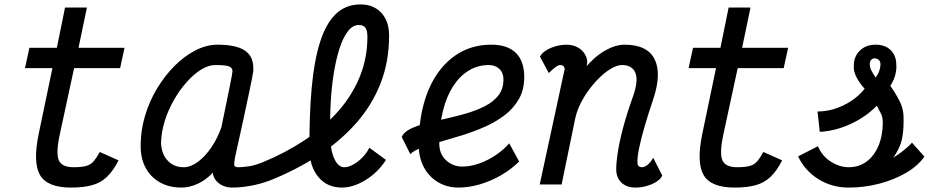

<svg xmlns="http://www.w3.org/2000/svg" viewBox="-20 -834 4240 868"><path d="M301 14Q194 14 161 -42.5Q128 -99 155 -229L217 -526H93L113 -618H237L274 -800H373L335 -618H543L523 -526H315L250 -225Q232 -140 246 -109Q260 -78 312 -78Q350 -78 370.5 -84Q391 -90 404 -105.5Q417 -121 431 -147L516 -109Q492 -62 464 -35Q436 -8 397 3Q358 14 301 14Z M1169 -101 1200 -18Q1154 -1 1110 6.5Q1066 14 1031 14Q1005 14 985.5 4.5Q966 -5 954.5 -20.5Q943 -36 942 -54Q941 -51 939.5 -51.5Q938 -52 939 -50Q909 -19 872.5 -2.5Q836 14 800 14Q744 14 702 -10Q660 -34 637.5 -77Q615 -120 616 -177Q616 -244 635.5 -310Q655 -376 690 -434Q725 -492 769.5 -536.5Q814 -581 864 -606.5Q914 -632 963 -632Q1046 -632 1085.5 -606.5Q1125 -581 1125 -527Q1126 -522 1125 -512.5Q1124 -503 1119.5 -480.5Q1115 -458 1106 -414.5Q1097 -371 1081.5 -299.5Q1066 -228 1042 -120Q1038 -97 1039 -87.5Q1040 -78 1059 -78Q1072 -78 1100.5 -81.5Q1129 -85 1169 -101ZM810 -78Q842 -78 875 -102.5Q908 -127 936 -168.5Q964 -210 981 -259Q1001 -358 1015.5 -427.5Q1030 -497 1031 -513Q1030 -529 1013.5 -534.5Q997 -540 953 -540Q923 -540 889.5 -519.5Q856 -499 824 -463Q792 -427 766 -381.5Q740 -336 724.5 -286Q709 -236 708 -187Q710 -138 738 -108Q766 -78 810 -78ZM1526 14Q1459 14 1419.5 -33.5Q1380 -81 1379 -157Q1378 -314 1389 -436Q1400 -558 1426.5 -642.5Q1453 -727 1498 -770.5Q1543 -814 1610 -814Q1669 -814 1704 -776Q1739 -738 1739 -673Q1739 -555 1700 -456Q1661 -357 1589 -276Q1517 -195 1418.5 -130.5Q1320 -66 1200 -18L1169 -101Q1271 -143 1357.5 -200.5Q1444 -258 1507.5 -329.5Q1571 -401 1606 -486Q1641 -571 1641 -667Q1641 -696 1632 -708.5Q1623 -721 1602 -721Q1574 -721 1551.5 -691Q1529 -661 1513 -609Q1497 -557 1487 -490Q1477 -423 1474 -348.5Q1471 -274 1474 -199Q1476 -146 1493.5 -112Q1511 -78 1536 -78Q1564 -78 1597.5 -103.5Q1631 -129 1650 -166L1725 -111Q1688 -54 1632.5 -20Q1577 14 1526 14Z M2282 -186 2327 -104Q2292 -69 2245.5 -42Q2199 -15 2149 -0.5Q2099 14 2054 14Q2001 14 1960 -10.5Q1919 -35 1896 -78.5Q1873 -122 1873 -178Q1873 -282 1896 -365.5Q1919 -449 1962.5 -508.5Q2006 -568 2066 -600Q2126 -632 2201 -632Q2275 -632 2312.5 -594.5Q2350 -557 2350 -486Q2350 -428 2325.5 -385.5Q2301 -343 2260.5 -312.5Q2220 -282 2170 -260Q2120 -238 2068 -222Q2016 -206 1968.5 -192.5Q1921 -179 1885.5 -166Q1850 -153 1835 -137L1796 -215Q1806 -237 1835.5 -251.5Q1865 -266 1906.5 -276.5Q1948 -287 1995.5 -297.5Q2043 -308 2089 -321.5Q2135 -335 2173 -354.5Q2211 -374 2233.5 -403Q2256 -432 2256 -475Q2256 -505 2237.5 -522.5Q2219 -540 2190 -540Q2141 -540 2100 -515.5Q2059 -491 2029 -445Q1999 -399 1982.5 -333Q1966 -267 1966 -184Q1966 -138 1996.5 -109.5Q2027 -81 2070 -81Q2106 -81 2145 -94.5Q2184 -108 2220 -132Q2256 -156 2282 -186Z M2933 -121 2974 -40Q2961 -15 2925 -0.5Q2889 14 2854 14Q2814 14 2791 -7Q2768 -28 2766 -62Q2765 -91 2772 -139.5Q2779 -188 2796 -253Q2813 -318 2841 -396Q2867 -469 2852.5 -504.5Q2838 -540 2792 -540Q2772 -540 2746.5 -526Q2721 -512 2695 -487.5Q2669 -463 2645.5 -432Q2622 -401 2604.5 -366Q2587 -331 2580 -296L2519 0H2420L2530 -509Q2530 -512 2532 -516.5Q2534 -521 2532 -526Q2530 -533 2525.5 -536.5Q2521 -540 2513 -540Q2505 -540 2494.5 -533Q2484 -526 2461 -504L2421 -578Q2435 -603 2470.5 -617.5Q2506 -632 2541 -632Q2573 -632 2596.5 -617Q2620 -602 2630 -577.5Q2640 -553 2629 -525L2626 -528Q2670 -580 2716.5 -606Q2763 -632 2803 -632Q2906 -632 2939 -567Q2972 -502 2933 -385Q2911 -320 2894.5 -263.5Q2878 -207 2869 -163Q2860 -119 2862 -93Q2863 -86 2868.5 -82Q2874 -78 2882 -78Q2895 -78 2909 -90Q2923 -102 2933 -121Z M3301 14Q3194 14 3161 -42.5Q3128 -99 3155 -229L3217 -526H3093L3113 -618H3237L3274 -800H3373L3335 -618H3543L3523 -526H3315L3250 -225Q3232 -140 3246 -109Q3260 -78 3312 -78Q3350 -78 3370.5 -84Q3391 -90 3404 -105.5Q3417 -121 3431 -147L3516 -109Q3492 -62 3464 -35Q3436 -8 3397 3Q3358 14 3301 14Z M3817 14Q3741 14 3680 -24Q3619 -62 3588 -127L3678 -173Q3695 -130 3735 -104Q3775 -78 3817 -78Q3863 -78 3897.5 -103.5Q3932 -129 3951.5 -175Q3971 -221 3971 -283Q3970 -307 3962 -321.5Q3954 -336 3944 -356Q3911 -322 3868 -296Q3825 -270 3778 -255Q3731 -240 3686 -238L3676 -330Q3737 -330 3795.5 -359Q3854 -388 3889 -433Q3867 -456 3852.5 -484Q3838 -512 3840 -534Q3839 -577 3866.5 -604.5Q3894 -632 3938 -632Q3982 -632 4007 -607Q4032 -582 4032 -541Q4034 -522 4027.5 -496Q4021 -470 4005 -446Q4030 -411 4048.5 -373.5Q4067 -336 4065 -287Q4065 -237 4056.5 -200.5Q4048 -164 4019 -122Q4034 -131 4048.5 -141.5Q4063 -152 4077 -164Q4091 -176 4103 -189L4159 -126Q4130 -84 4076 -52.5Q4022 -21 3954.5 -3.5Q3887 14 3817 14ZM3939 -483Q3950 -500 3954.5 -512.5Q3959 -525 3960 -536Q3962 -551 3955.5 -560Q3949 -569 3936 -570Q3926 -571 3919 -564Q3912 -557 3912 -545Q3912 -530 3919 -516Q3926 -502 3939 -483Z"/></svg>

Font: Victor Mono Thin
Style: Italic
Weight: 100
Italic angle: -12°
Monospace: yes
Designer: Rune Bjørnerås
Version: Version 1.561;gftools[0.9.30]